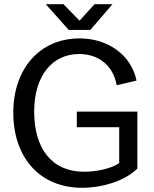

<svg xmlns="http://www.w3.org/2000/svg" viewBox="-20 -876 732 910"><path d="M369 14C468 14 574 -20 631 -77V-347H344V-273H545V-103C509 -77 436 -62 379 -62C223 -62 142 -175 142 -347C142 -516 227 -620 355 -620C449 -620 517 -564 533 -472L627 -494C603 -614 493 -694 357 -694C170 -694 43 -552 43 -342C43 -131 167 14 369 14ZM306 -734H408L513 -856H428L357 -778L281 -856H197Z"/></svg>

Font: Ronzino
Style: Regular
Weight: 400
Designer: Nunzio Mazzaferro
Foundry: Collletttivo
Version: Version 1.000;Glyphs 3.3 (3337)